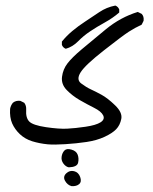

<svg xmlns="http://www.w3.org/2000/svg" viewBox="-20 -338 540 677"><path d="M232.4 318.4Q217.8 314.5 209.5 299.8Q201.2 285.2 213.4 273.4Q225.6 261.7 241.2 265.6Q256.8 269.5 262.7 286.1Q268.6 302.7 259.3 311Q250 319.3 232.4 318.4ZM222.7 252Q211.9 250 203.6 238.8Q195.3 227.5 197.3 214.4Q199.2 201.2 207 192.9Q214.8 184.6 231.9 189.5Q249 194.3 253.9 207.5Q258.8 220.7 255.4 235.8Q252 251 222.7 252ZM148.4 170.9Q119.1 168 93.8 160.2Q68.4 152.3 50.3 135.3Q32.2 118.2 22.9 97.2Q13.7 76.2 15.6 45.9Q17.6 34.2 25.4 24.4Q36.1 15.6 51.8 17.6L65.4 24.4Q73.2 34.2 72.3 48.8Q70.3 77.1 83 90.3Q95.7 103.5 142.1 110.4Q188.5 117.2 216.8 115.7Q245.1 114.3 281.7 108.9Q318.4 103.5 334.5 93.3Q350.6 83 343.8 68.8Q336.9 54.7 311.5 42Q286.1 29.3 260.7 14.6Q235.4 0 215.3 -20.5Q195.3 -41 198.7 -67.4Q202.1 -93.8 217.8 -114.3Q233.4 -134.8 268.1 -164.1Q302.7 -193.4 354 -235.4Q405.3 -277.3 465.8 -295.9L479.5 -289.1Q488.3 -280.3 486.3 -264.6L479.5 -251Q456.1 -240.2 434.1 -226.1Q412.1 -211.9 346.7 -160.6Q281.2 -109.4 264.6 -83.5Q248 -57.6 266.1 -43.9Q284.2 -30.3 300.3 -22.9Q316.4 -15.6 337.9 -3.9Q359.4 7.8 385.7 33.2Q412.1 58.6 407.7 81.1Q403.3 103.5 389.6 117.7Q376 131.8 348.6 144.5Q321.3 157.2 285.2 162.6Q249 168 210 170.4Q170.9 172.9 148.4 170.9ZM211.9 -166Q202.1 -169.9 198.2 -179.7V-191.4Q214.8 -211.9 235.4 -229Q255.9 -246.1 279.8 -261.7Q303.7 -277.3 329.6 -294.9Q355.5 -312.5 386.7 -318.4Q396.5 -314.5 400.4 -304.7V-293.9Q377.9 -274.4 349.6 -258.8Q321.3 -243.2 297.9 -227.5Q274.4 -211.9 255.4 -192.4Q236.3 -172.9 211.9 -166Z"/></svg>

Font: JasonHandwriting2
Style: Regular
Weight: 400
Version: Version 1.05.10